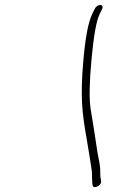

<svg xmlns="http://www.w3.org/2000/svg" viewBox="-20 -692 497 773"><path d="M361.7 -657 350.1 -633C335 -601 323.1 -538 315.1 -443C303.1 -304 310.6 -236 327.9 -139C335.7 -97 341 -57 347.3 -20C351.7 4 349.7 20 351.4 43L352.9 54C355.6 71 389.6 55 387 38L385.5 27C383.7 20 383.5 11 383.7 1C384.2 -29 376.1 -54 371.2 -86C363.2 -143 355.8 -186 345 -253C338.6 -293 339.8 -360 348.5 -454C357.3 -548 367.9 -607 380.1 -633L391.7 -657C395.3 -665 391.5 -672 383.5 -672C375.5 -672 365.3 -665 361.7 -657Z"/></svg>

Font: MewTooHand
Style: UltIta
Weight: 400
Designer: Mew Too, Robert Jablonski
Version: Version 0.77